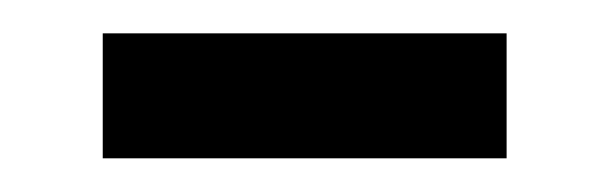

<svg xmlns="http://www.w3.org/2000/svg" viewBox="-20 -325 362 114"><path d="M41 -231V-305.2H280.8V-231Z"/></svg>

Font: f02034202
Style: Regular
Weight: 400
Foundry: Ascender Corporation
Version: Version 1.10